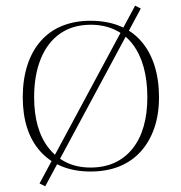

<svg xmlns="http://www.w3.org/2000/svg" viewBox="-20 -588 638 675"><path d="M475 -558 139 67 119 57 455 -568ZM298 -515Q355 -515 400 -497Q445 -479 476 -443.5Q507 -408 523 -358Q539 -308 539 -246Q539 -186 522.5 -138Q506 -90 475 -55.5Q444 -21 399.5 -3Q355 15 298 15Q242 15 197.5 -3Q153 -21 122 -55.5Q91 -90 75.5 -138Q60 -186 60 -246Q60 -308 76 -358Q92 -408 123 -443.5Q154 -479 198.5 -497Q243 -515 298 -515ZM299 -501Q236 -501 191.5 -470Q147 -439 123.5 -381.5Q100 -324 100 -246Q100 -189 113 -144Q126 -99 152 -66.5Q178 -34 214.5 -16.5Q251 1 298 1Q346 1 383 -16Q420 -33 446 -65.5Q472 -98 485 -143.5Q498 -189 498 -246Q498 -305 485 -352Q472 -399 446.5 -432.5Q421 -466 383.5 -483.5Q346 -501 299 -501Z"/></svg>

Font: Kalnia Thin ExtraLight
Style: Regular
Weight: 250
Version: Version 1.105